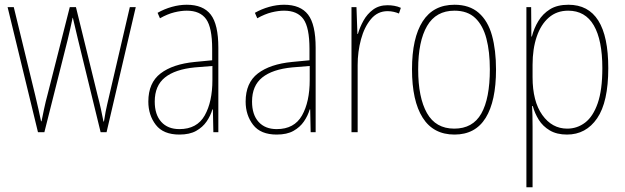

<svg xmlns="http://www.w3.org/2000/svg" viewBox="-20 -557 2632 809"><path d="M309 -389Q297 -438 287 -482H286Q281 -459 276 -436Q271 -413 265 -389L167 0H140L12 -527H38L128 -157Q136 -123 142 -97Q148 -71 153 -46H155Q159 -66 165.5 -97Q172 -128 181 -161L274 -527H300L391 -156Q399 -126 405 -98.5Q411 -71 416 -45H418Q422 -70 425 -86Q428 -102 431.5 -116.5Q435 -131 440 -153L527 -527H552L429 0H404Z M767 -537Q836 -537 868 -495.5Q900 -454 900 -356V0H879L877 -96H875Q867 -69 850.5 -45Q834 -21 806.5 -5.5Q779 10 736 10Q668 10 636.5 -31Q605 -72 605 -129Q605 -208 656.5 -247.5Q708 -287 801 -296L874 -303V-351Q874 -441 848.5 -476.5Q823 -512 767 -512Q743 -512 714.5 -505Q686 -498 654 -480L644 -503Q672 -519 704 -528Q736 -537 767 -537ZM801 -273Q718 -265 675 -230.5Q632 -196 632 -129Q632 -74 659.5 -43.5Q687 -13 736 -13Q810 -13 842.5 -70.5Q875 -128 875 -220V-279Z M1177 -537Q1246 -537 1278 -495.5Q1310 -454 1310 -356V0H1289L1287 -96H1285Q1277 -69 1260.5 -45Q1244 -21 1216.5 -5.5Q1189 10 1146 10Q1078 10 1046.5 -31Q1015 -72 1015 -129Q1015 -208 1066.5 -247.5Q1118 -287 1211 -296L1284 -303V-351Q1284 -441 1258.5 -476.5Q1233 -512 1177 -512Q1153 -512 1124.5 -505Q1096 -498 1064 -480L1054 -503Q1082 -519 1114 -528Q1146 -537 1177 -537ZM1211 -273Q1128 -265 1085 -230.5Q1042 -196 1042 -129Q1042 -74 1069.5 -43.5Q1097 -13 1146 -13Q1220 -13 1252.5 -70.5Q1285 -128 1285 -220V-279Z M1613 -535Q1627 -535 1641.5 -532.5Q1656 -530 1669 -524L1661 -500Q1652 -504 1639.5 -507Q1627 -510 1613 -510Q1571 -510 1543 -476.5Q1515 -443 1501 -391Q1487 -339 1487 -283V0H1461V-527H1482L1486 -414H1488Q1496 -442 1511.5 -470Q1527 -498 1552 -516.5Q1577 -535 1613 -535Z M2070 -264Q2070 -131 2026.5 -60.5Q1983 10 1895 10Q1806 10 1761 -61Q1716 -132 1716 -265Q1716 -397 1761 -467Q1806 -537 1895 -537Q1958 -537 1997 -503Q2036 -469 2053 -407.5Q2070 -346 2070 -264ZM1742 -265Q1742 -146 1779 -80.5Q1816 -15 1894 -15Q1972 -15 2008 -78.5Q2044 -142 2044 -265Q2044 -339 2029.5 -394.5Q2015 -450 1982.5 -481Q1950 -512 1895 -512Q1817 -512 1779.5 -447.5Q1742 -383 1742 -265Z M2375 -537Q2543 -537 2543 -270Q2543 -127 2496 -58.5Q2449 10 2369 10Q2326 10 2296.5 -7.5Q2267 -25 2250 -52.5Q2233 -80 2225 -110H2222Q2224 -76 2224 -21V232H2198V-527H2218L2219 -403H2221Q2230 -438 2248.5 -468.5Q2267 -499 2297.5 -518Q2328 -537 2375 -537ZM2374 -512Q2326 -512 2292.5 -483Q2259 -454 2241.5 -402.5Q2224 -351 2224 -284V-232Q2224 -130 2265 -72.5Q2306 -15 2370 -15Q2412 -15 2445.5 -40.5Q2479 -66 2498.5 -122Q2518 -178 2518 -270Q2518 -388 2482 -450Q2446 -512 2374 -512Z"/></svg>

Font: Noto Sans Myanmar Condensed Thin
Style: Regular
Weight: 100
Width: 3
Designer: Monotype Design Team
Foundry: Monotype Imaging Inc.
Version: Version 2.107; ttfautohint (v1.8.4.7-5d5b)